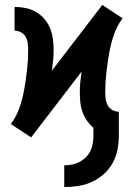

<svg xmlns="http://www.w3.org/2000/svg" viewBox="-20 -548 540 777"><path d="M240 209V121Q256 121 271.5 118Q287 115 301.5 107.5Q316 100 327.5 88.5Q339 77 346 62.5Q353 48 355.5 32Q358 16 358 0V-31Q343 -44 331.5 -60.5Q320 -77 313.5 -95.5Q307 -114 305 -134Q303 -154 303 -174Q303 -195 305 -216Q307 -237 310 -258L106 8L65 -19L24 -46Q47 -77 59.5 -114Q72 -151 78.5 -189Q85 -227 89.5 -265.5Q94 -304 94 -343Q94 -357 92.5 -371Q91 -385 84.5 -397.5Q78 -410 65.5 -417Q53 -424 39 -424V-520Q61 -520 83.5 -515.5Q106 -511 125 -500Q144 -489 159 -472Q174 -455 182.5 -434Q191 -413 194 -391Q197 -369 197 -346Q197 -325 195 -304Q193 -283 190 -262L394 -528L435 -501L476 -474Q453 -443 440.5 -406Q428 -369 421.5 -331Q415 -293 410.5 -254.5Q406 -216 406 -177Q406 -163 407.5 -149Q409 -135 415.5 -122.5Q422 -110 434.5 -103Q447 -96 461 -96V0Q461 29 455.5 57.5Q450 86 436 111.5Q422 137 400 156.5Q378 176 352 188Q326 200 297 204.5Q268 209 240 209Z"/></svg>

Font: Zed Mono
Style: Bold
Weight: 700
Monospace: yes
Designer: Belleve Invis
Foundry: Belleve Invis
Version: Version 1.0.0; ttfautohint (v1.8.4)